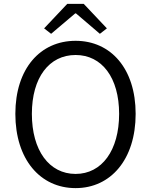

<svg xmlns="http://www.w3.org/2000/svg" viewBox="-20 -955 777 988"><path d="M369 13C550 13 678 -135 678 -369C678 -602 550 -745 369 -745C187 -745 59 -602 59 -369C59 -135 187 13 369 13ZM369 -60C233 -60 144 -181 144 -369C144 -556 233 -672 369 -672C504 -672 593 -556 593 -369C593 -181 504 -60 369 -60ZM243 -781 367 -886H371L494 -781L530 -809L411 -935H326L207 -809Z"/></svg>

Font: ChiuKong Gothic MN Normal
Style: Regular
Weight: 350
Designer: Ryoko NISHIZUKA 西塚涼子 (kana, bopomofo & ideographs); Paul D. Hunt (Latin, Greek & Cyrillic); Sandoll Communications 산돌커뮤니
Foundry: Adobe
Version: Version 1.300